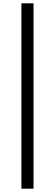

<svg xmlns="http://www.w3.org/2000/svg" viewBox="-20 -858 332 1157"><path d="M109 -838H182V279H109Z"/></svg>

Font: Source Han Serif JP
Style: Bold
Weight: 700
Designer: Ryoko NISHIZUKA  (kana & ideographs); Frank Grießhammer (Latin, Greek & Cyrillic); Wenlong ZHANG  (bopomofo); Sandoll Co
Foundry: Adobe Systems Incorporated
Version: Version 1.000;PS 1;hotconv 16.6.53;makeotf.lib2.5.65590